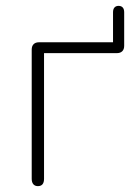

<svg xmlns="http://www.w3.org/2000/svg" viewBox="-20 -628 455 654"><path d="M109 6Q99 6 93.5 -0.5Q88 -7 88 -19V-459Q88 -471 94.5 -477.5Q101 -484 113 -484H365V-586Q365 -597 370 -602.5Q375 -608 384 -608Q393 -608 398 -602.5Q403 -597 403 -586V-472Q403 -460 396.5 -453.5Q390 -447 378 -447H130V-19Q130 6 109 6Z"/></svg>

Font: Nunito ExtraLight
Style: Regular
Weight: 200
Designer: Vernon Adams
Foundry: Vernon Adams
Version: Version 3.602